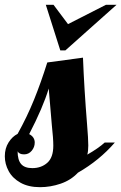

<svg xmlns="http://www.w3.org/2000/svg" viewBox="-52 -770 503 796"><path d="M138 -750H170L230 -670L387 -750H431L219 -561H198ZM-32 -122Q-32 -155 -16.5 -179.5Q-1 -204 21 -215Q60 -285 89 -356.5Q118 -428 144 -511L292 -531Q297 -403 309 -254Q314 -194 314 -167Q314 -144 310 -129Q357 -156 382 -179H424Q360 -105 271 -54Q242 -23 199.5 -8.5Q157 6 114 6Q66 6 33 -12.5Q0 -31 -16 -60.5Q-32 -90 -32 -122ZM169 -166Q169 -196 163 -250Q153 -364 150 -403Q126 -324 69 -214Q92 -202 92 -179Q92 -160 79.5 -145Q67 -130 48 -130Q27 -130 21 -143Q21 -107 35.5 -90Q50 -73 82 -73Q119 -73 144 -95Q169 -117 169 -166Z"/></svg>

Font: Lobster
Style: Regular
Weight: 400
Designer: Impallari Type
Foundry: Impallari Type
Version: Version 2.100